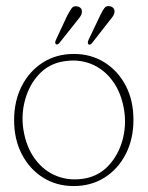

<svg xmlns="http://www.w3.org/2000/svg" viewBox="-20 -616 497 646"><path d="M228.5 -434.5Q286.5 -434.5 331.8 -406Q377 -377.5 403 -327.8Q429 -278 429 -213Q429 -148 403 -97.5Q377 -47 331.8 -18.5Q286.5 10 228 10Q170 10 124.8 -18.5Q79.5 -47 53.5 -97Q27.5 -147 27.5 -211.5Q27.5 -277 53.5 -327.2Q79.5 -377.5 124.8 -406Q170 -434.5 228.5 -434.5ZM265.5 -15.5Q313.5 -24.5 345.8 -59.5Q378 -94.5 391.8 -143.2Q405.5 -192 398 -243Q389 -302 359.8 -342.5Q330.5 -383 286.8 -400.8Q243 -418.5 191 -409Q143 -400.5 110.8 -365.5Q78.5 -330.5 64.8 -281.5Q51 -232.5 58.5 -181.5Q67.5 -122.5 97 -82Q126.5 -41.5 170.2 -24Q214 -6.5 265.5 -15.5ZM316.5 -563Q324 -579 330.8 -588.2Q337.5 -597.5 349.5 -595Q357 -594 361.8 -588.2Q366.5 -582.5 365 -572.5Q363 -565 357.8 -558.2Q352.5 -551.5 347 -544.5L289.5 -471Q283 -463 277.5 -467Q273.5 -471 277.5 -481ZM206 -563Q214.5 -579 221 -588Q227.5 -597 239.5 -594.5Q247.5 -593.5 252.2 -587.8Q257 -582 255 -572Q254 -565 248.5 -558Q243 -551 237.5 -544L179.5 -471Q173 -464 168 -467.5Q163.5 -471 168 -481.5Z"/></svg>

Font: Fraunces 144pt S100 Thin
Style: Regular
Weight: 100
Version: Version 1.000; ttfautohint (v1.8.3)